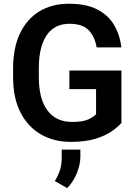

<svg xmlns="http://www.w3.org/2000/svg" viewBox="-20 -741 722 1016"><path d="M622.6 -367.7V-90.8Q606.4 -71.3 573.2 -47.6Q540 -23.9 486.3 -7.1Q432.6 9.8 354.5 9.8Q264.2 9.8 195.3 -30.5Q126.5 -70.8 87.9 -147Q49.3 -223.1 49.3 -332V-378.9Q49.3 -487.3 85.7 -564Q122.1 -640.6 188.5 -680.9Q254.9 -721.2 344.7 -721.2Q434.6 -721.2 493.2 -691.7Q551.8 -662.1 583 -609.9Q614.3 -557.6 622.1 -490.2H491.2Q482.4 -545.4 450 -580.3Q417.5 -615.2 347.7 -615.2Q268.1 -615.2 226.8 -554.2Q185.5 -493.2 185.5 -379.9V-332Q185.5 -217.3 231.2 -156.5Q276.9 -95.7 361.3 -95.7Q418.9 -95.7 447.5 -109.4Q476.1 -123 488.3 -136.2V-269.5H347.2V-367.7ZM405.3 50.8V86.9Q405.3 130.9 385.7 177.5Q366.2 224.1 335 254.4L270 216.8Q287.1 189.9 296.9 160.6Q306.6 131.3 306.6 92.3V50.8Z"/></svg>

Font: Vazirmatn RD UI FD SemiBold
Style: Regular
Weight: 600
Designer: Saber Rastikerdar
Foundry: Saber Rastikerdar
Version: Version 33.003